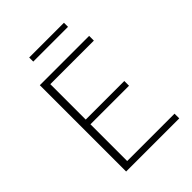

<svg xmlns="http://www.w3.org/2000/svg" viewBox="-228 -920 1035 1035"><g transform="rotate(-45 290.0 -402.0)"><path d="M447 -804V-773H182V-804ZM161 -36H522V0H117V-658H493V-622H161V-352H455V-316H161Z"/></g></svg>

Font: EauTestSC Light
Style: Regular
Weight: 300
Designer: Christian Thalmann (Catharsis Fonts)
Version: Version 0.001;PS 000.001;hotconv 1.0.88;makeotf.lib2.5.64775